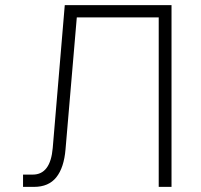

<svg xmlns="http://www.w3.org/2000/svg" viewBox="-20 -730 784 750"><path d="M70 0V-48H108Q177 -48 186 -152L233 -710H650V0H600V-662H280L236 -147Q230 -75 200 -37.5Q170 0 113 0Z"/></svg>

Font: Geist ExtLt
Style: Regular
Weight: 400
Designer: Basement.studio, Andrés Briganti, Mateo Zaragoza
Foundry: Basement.studio, Vercel, Andrés Briganti, Guido Ferreyra, Mateo Zaragoza
Version: Version 1.401